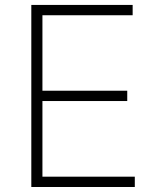

<svg xmlns="http://www.w3.org/2000/svg" viewBox="-20 -747 628 767"><path d="M105.1 0H518.5V-41.2H149.5V-343.4H488.3V-384.6H149.5V-686.1H509.9V-727.3H105.1Z"/></svg>

Font: Karasuma Gothic
Style: Thin
Weight: 200
Designer: Rasmus Andersson / Ryoko Ishizuka
Foundry: rsms
Version: Version 1.00